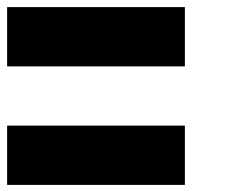

<svg xmlns="http://www.w3.org/2000/svg" viewBox="-20 -520 707 540"><path d="M333.3 -166.7H500V0H333.3ZM166.7 -166.7H500V0H166.7ZM0 -166.7H333.3V0H0ZM333.3 -500H500V-333.3H333.3ZM166.7 -500H500V-333.3H166.7ZM0 -500H333.3V-333.3H0Z"/></svg>

Font: 0xA000-Pixelated
Style: Pixelated
Weight: 400
Version: Version 0.1